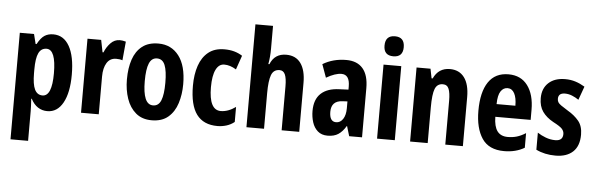

<svg xmlns="http://www.w3.org/2000/svg" viewBox="-57 -968 4377 1413"><g transform="rotate(5 2131.5 -261.0)"><path d="M303 -557Q380 -557 422 -483Q464 -409 464 -273Q464 -140 422.5 -65Q381 10 307 10Q269 10 238 -10Q207 -30 186 -71H182Q184 -40 185 -17Q186 6 186 21V240H56V-547H161L179 -475H186Q212 -523 239 -540Q266 -557 303 -557ZM263 -447Q223 -447 204.5 -409Q186 -371 186 -287V-260Q186 -178 204.5 -140Q223 -102 262 -102Q332 -102 332 -271Q332 -447 263 -447Z M794 -557Q804 -557 814.5 -555.5Q825 -554 839 -550L826 -411Q808 -418 780 -418Q734 -418 710.5 -380Q687 -342 687 -279V0H556V-547H657L675 -457H682Q697 -496 726 -526.5Q755 -557 794 -557Z M1287 -274Q1287 -199 1266.5 -134Q1246 -69 1200 -29.5Q1154 10 1078 10Q1007 10 961 -29Q915 -68 893 -132.5Q871 -197 871 -274Q871 -358 892.5 -421.5Q914 -485 960 -521Q1006 -557 1080 -557Q1175 -557 1231 -484Q1287 -411 1287 -274ZM1003 -273Q1003 -188 1021.5 -144Q1040 -100 1079 -100Q1120 -100 1137.5 -143.5Q1155 -187 1155 -274Q1155 -361 1137.5 -404Q1120 -447 1079 -447Q1039 -447 1021 -404Q1003 -361 1003 -273Z M1564 10Q1461 10 1410 -58.5Q1359 -127 1359 -270Q1359 -354 1381 -418.5Q1403 -483 1449 -520Q1495 -557 1567 -557Q1607 -557 1639.5 -548Q1672 -539 1700 -521L1664 -417Q1619 -445 1576 -445Q1536 -445 1514 -400.5Q1492 -356 1492 -271Q1492 -102 1579 -102Q1633 -102 1689 -142V-31Q1663 -10 1630.5 0Q1598 10 1564 10Z M1908 -591Q1908 -530 1898 -477H1906Q1938 -557 2024 -557Q2095 -557 2131.5 -506Q2168 -455 2168 -362V0H2038V-324Q2038 -384 2025.5 -412Q2013 -440 1985 -440Q1940 -440 1924 -397Q1908 -354 1908 -263V0H1778V-760H1908Z M2468 -557Q2548 -557 2590 -508Q2632 -459 2632 -363V0H2537L2515 -73H2513Q2488 -31 2457 -10.5Q2426 10 2378 10Q2333 10 2305 -14.5Q2277 -39 2264.5 -78.5Q2252 -118 2252 -162Q2252 -247 2299 -291Q2346 -335 2434 -338L2502 -341V-364Q2502 -452 2441 -452Q2395 -452 2329 -414L2294 -511Q2370 -557 2468 -557ZM2465 -252Q2383 -248 2383 -167Q2383 -94 2432 -94Q2463 -94 2482.5 -123.5Q2502 -153 2502 -203V-254Z M2809 -762Q2880 -762 2880 -687Q2880 -614 2809 -614Q2738 -614 2738 -687Q2738 -762 2809 -762ZM2874 -547V0H2743V-547Z M3233 -557Q3302 -557 3339.5 -507Q3377 -457 3377 -362V0H3247V-324Q3247 -382 3235 -411.5Q3223 -441 3191 -441Q3149 -441 3133 -401Q3117 -361 3117 -263V0H2987V-547H3090L3104 -477H3112Q3149 -557 3233 -557Z M3666 -556Q3758 -556 3807.5 -489.5Q3857 -423 3857 -310V-236H3596Q3597 -164 3622.5 -130Q3648 -96 3700 -96Q3735 -96 3766 -105Q3797 -114 3832 -136V-28Q3768 10 3682 10Q3569 10 3518.5 -65.5Q3468 -141 3468 -270Q3468 -408 3518 -482Q3568 -556 3666 -556ZM3668 -454Q3637 -454 3617.5 -425Q3598 -396 3597 -330H3736Q3736 -388 3718.5 -421Q3701 -454 3668 -454Z M4236 -160Q4236 -76 4190 -33Q4144 10 4061 10Q3981 10 3918 -21V-147Q3945 -129 3979.5 -116Q4014 -103 4050 -103Q4106 -103 4106 -153Q4106 -174 4091 -191Q4076 -208 4024 -235Q3973 -263 3945 -302.5Q3917 -342 3917 -402Q3917 -474 3962 -515.5Q4007 -557 4085 -557Q4125 -557 4160 -546Q4195 -535 4230 -514L4194 -414Q4171 -430 4145 -440.5Q4119 -451 4092 -451Q4043 -451 4043 -408Q4043 -394 4049 -383.5Q4055 -373 4072 -361Q4089 -349 4123 -328Q4173 -299 4204.5 -261Q4236 -223 4236 -160Z"/></g></svg>

Font: Noto Sans Lao UI ExtCond
Style: Bold
Weight: 700
Width: 2
Designer: Monotype Design Team
Foundry: Monotype Imaging Inc.
Version: Version 2.000; ttfautohint (v1.8.4.7-5d5b)